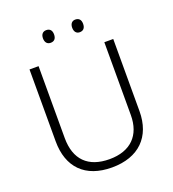

<svg xmlns="http://www.w3.org/2000/svg" viewBox="-160 -1024 1042 1155"><g transform="rotate(-20 361.0 -446.0)"><path d="M233 -862C233 -836 246 -821 268 -821C292 -821 304 -836 304 -862C304 -887 292 -902 268 -902C246 -902 233 -887 233 -862ZM420 -862C420 -836 433 -821 454 -821C478 -821 490 -836 490 -862C490 -887 478 -902 454 -902C433 -902 420 -887 420 -862ZM629 -252V-714H572V-248C572 -118 497 -42 362 -42C225 -42 151 -116 151 -254V-714H93V-254C93 -88 187 10 359 10C531 10 629 -89 629 -252Z"/></g></svg>

Font: Noto Sans Gurmukhi Light
Style: Regular
Weight: 300
Designer: Jelle Bosma - Monotype Design Team
Foundry: Monotype Imaging Inc.
Version: Version 2.004